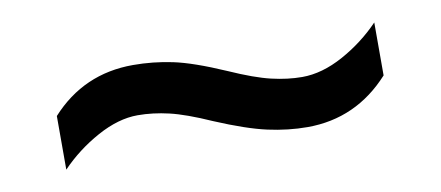

<svg xmlns="http://www.w3.org/2000/svg" viewBox="-30 -490 632 275"><g transform="rotate(-10 286.0 -352.5)"><path d="M269 -319Q233 -335 209.5 -340.5Q186 -346 164 -346Q136 -346 105 -329Q74 -312 50 -287V-365Q98 -418 170 -418Q199 -418 227.5 -412Q256 -406 302 -386Q338 -370 361.5 -364.5Q385 -359 406 -359Q435 -359 466 -376Q497 -393 521 -418V-341Q472 -287 401 -287Q373 -287 343.5 -293.5Q314 -300 269 -319Z"/></g></svg>

Font: Noto Sans Test
Style: Regular
Weight: 400
Version: Version 1.002; ttfautohint (v1.8.4.7-5d5b)